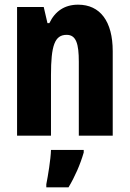

<svg xmlns="http://www.w3.org/2000/svg" viewBox="-20 -580 554 821"><path d="M314 -560C257 -560 216 -533 191 -481H183L167 -550H53V0H198V-258C198 -386 214 -431 265 -431C306 -431 317 -392 317 -316V0H462V-361C462 -489 408 -560 314 -560ZM338 72V61H198C197 101 185 173 178 208V221H273C300 176 323 124 338 72Z"/></svg>

Font: Noto Sans Lao UI ExtCond ExtBd
Style: Regular
Weight: 800
Width: 2
Designer: Monotype Design Team
Foundry: Monotype Imaging Inc.
Version: Version 2.000